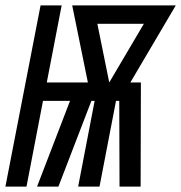

<svg xmlns="http://www.w3.org/2000/svg" viewBox="-48 -690 670 710"><path d="M-28 0 102 -670H180L125 -385H277L219 -670H602L434 -385H473L472 0H394L393 -317H381L320 0H241L302 -317H290L168 0H89L211 -317H111L50 0ZM356 -385 484 -602H312Z"/></svg>

Font: Lode Dark
Style: Bold Italic
Weight: 700
Italic angle: -11°
Monospace: yes
Designer: Belleve Invis
Foundry: Belleve Invis
Version: Version 29.2.0; ttfautohint (v1.8.3)